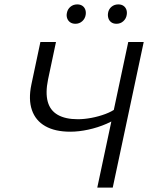

<svg xmlns="http://www.w3.org/2000/svg" viewBox="-20 -848 684 868"><path d="M419.8 0 559.8 -658H629.7L489.7 0ZM297.7 -252.6Q228.9 -252.6 184.8 -277.7Q140.7 -302.7 124.3 -350.5Q107.8 -398.3 121.8 -465.6L162.6 -658H233.1L197.2 -488.5Q184.9 -428.6 195.8 -388.5Q206.6 -348.5 241.3 -328.7Q275.9 -309 331.9 -309Q360.7 -309 393.7 -315.2Q426.6 -321.5 456.6 -332.7Q486.6 -344 505 -358.4L530.8 -329.7Q502.2 -306.1 462.1 -288.6Q422 -271.1 379 -261.9Q336 -252.6 297.7 -252.6ZM321 -740.5Q307.3 -740.5 297.6 -747Q287.9 -753.6 283.8 -765Q279.6 -776.3 282.4 -789.5Q285.6 -806.7 298.5 -817.4Q311.3 -828.1 329.2 -828.1Q342.8 -828.1 352 -822Q361.2 -816 365.3 -805.2Q369.5 -794.5 367.3 -780.7Q364.5 -763.5 351.7 -752Q338.8 -740.5 321 -740.5ZM506.6 -740.5Q492.9 -740.5 483.5 -747Q474.1 -753.6 470.2 -765Q466.4 -776.3 468.5 -789.5Q471.3 -806.7 484.1 -817.4Q496.9 -828.1 514.8 -828.1Q528.5 -828.1 537.6 -822Q546.8 -816 551 -805.2Q555.1 -794.5 552.9 -780.7Q550.2 -763.5 537.3 -752Q524.5 -740.5 506.6 -740.5Z"/></svg>

Font: Ysabeau
Style: Bold Italic
Weight: 700
Italic angle: -12°
Designer: Christian Thalmann (Catharsis Fonts)
Version: Version 2.002